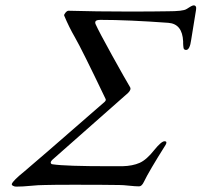

<svg xmlns="http://www.w3.org/2000/svg" viewBox="-20 -689 751 715"><path d="M175 -94Q171 -90 169.5 -86.5Q168 -83 170 -80Q172 -77 177 -77Q225 -70 385 -70H436Q474 -71 500 -82.5Q526 -94 555 -131Q581 -163 593 -163Q604 -163 597 -150Q534 -50 516 -12Q508 5 498 5Q484 5 461 2.5Q438 0 425 0Q366 -1 256 -1Q179 -1 146 0Q124 0 94 3Q64 6 40 6Q34 6 28.5 3Q23 0 24 -4Q29 -17 70 -50Q104 -78 370 -310Q376 -316 373 -321Q284 -507 259 -550Q237 -588 219 -631Q218 -635 224 -642Q230 -649 235 -649Q337 -646 459 -646Q553 -646 604 -647Q662 -647 674 -655Q695 -669 701 -669Q713 -669 710 -652Q694 -555 692 -541Q687 -503 673 -503Q669 -503 666.5 -505Q664 -507 663.5 -510.5Q663 -514 662.5 -518.5Q662 -523 662 -527Q662 -531 662 -535Q659 -600 607 -604Q456 -615 355 -615Q340 -615 336.5 -610.5Q333 -606 336 -599Q348 -572 397 -483.5Q446 -395 464 -365Q470 -356 457 -343Z"/></svg>

Font: EB Garamond 12
Style: Italic
Weight: 400
Italic angle: -17°
Version: Version 0.016; ttfautohint (v1.8.4)